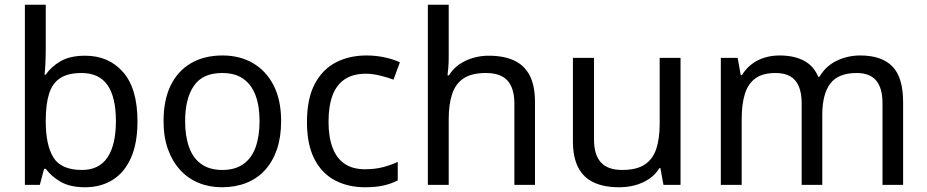

<svg xmlns="http://www.w3.org/2000/svg" viewBox="-20 -780 3911 810"><path d="M173 -575Q173 -541 171.5 -511.5Q170 -482 168 -465H173Q196 -499 236 -522Q276 -545 339 -545Q439 -545 499.5 -475.5Q560 -406 560 -268Q560 -176 532.5 -114Q505 -52 455 -21Q405 10 339 10Q276 10 236 -13Q196 -36 173 -68H166L148 0H85V-760H173ZM324 -472Q267 -472 234 -450.5Q201 -429 187 -384.5Q173 -340 173 -271V-267Q173 -168 205.5 -115.5Q238 -63 326 -63Q398 -63 433.5 -116Q469 -169 469 -269Q469 -370 433.5 -421Q398 -472 324 -472Z M1166 -269Q1166 -202 1148.5 -150.5Q1131 -99 1098.5 -63Q1066 -27 1019.5 -8.5Q973 10 916 10Q863 10 818 -8.5Q773 -27 740 -63Q707 -99 688.5 -150.5Q670 -202 670 -269Q670 -358 700 -419.5Q730 -481 786 -513.5Q842 -546 919 -546Q992 -546 1047.5 -513.5Q1103 -481 1134.5 -419.5Q1166 -358 1166 -269ZM761 -269Q761 -206 777.5 -159.5Q794 -113 829 -88Q864 -63 918 -63Q972 -63 1007 -88Q1042 -113 1058.5 -159.5Q1075 -206 1075 -269Q1075 -333 1058 -378Q1041 -423 1006.5 -447.5Q972 -472 917 -472Q835 -472 798 -418Q761 -364 761 -269Z M1520 10Q1449 10 1393.5 -19Q1338 -48 1306.5 -109Q1275 -170 1275 -265Q1275 -364 1308 -426Q1341 -488 1397.5 -517Q1454 -546 1526 -546Q1567 -546 1605 -537.5Q1643 -529 1667 -517L1640 -444Q1616 -453 1584 -461Q1552 -469 1524 -469Q1470 -469 1435 -446Q1400 -423 1383 -378Q1366 -333 1366 -266Q1366 -202 1383 -157Q1400 -112 1434 -89Q1468 -66 1519 -66Q1563 -66 1596.5 -75Q1630 -84 1658 -97V-19Q1631 -5 1598.5 2.5Q1566 10 1520 10Z M1873 -537Q1873 -518 1871.5 -498Q1870 -478 1868 -462H1874Q1891 -490 1917 -508Q1943 -526 1975 -535.5Q2007 -545 2041 -545Q2106 -545 2149.5 -524.5Q2193 -504 2215 -461Q2237 -418 2237 -349V0H2150V-343Q2150 -408 2121 -440Q2092 -472 2030 -472Q1970 -472 1936 -449.5Q1902 -427 1887.5 -383.5Q1873 -340 1873 -277V0H1785V-760H1873Z M2851 -536V0H2779L2766 -71H2762Q2745 -43 2718 -25Q2691 -7 2659 1.5Q2627 10 2592 10Q2528 10 2484.5 -10.5Q2441 -31 2419 -74Q2397 -117 2397 -185V-536H2486V-191Q2486 -127 2515 -95Q2544 -63 2605 -63Q2665 -63 2699.5 -85.5Q2734 -108 2748.5 -151.5Q2763 -195 2763 -257V-536Z M3609 -546Q3700 -546 3745 -499.5Q3790 -453 3790 -349V0H3703V-345Q3703 -408 3676.5 -440Q3650 -472 3594 -472Q3516 -472 3482.5 -427Q3449 -382 3449 -296V0H3362V-345Q3362 -387 3350 -415.5Q3338 -444 3314 -458Q3290 -472 3252 -472Q3198 -472 3167 -449.5Q3136 -427 3122.5 -384Q3109 -341 3109 -278V0H3021V-536H3092L3105 -463H3110Q3127 -491 3151.5 -509.5Q3176 -528 3206 -537Q3236 -546 3268 -546Q3330 -546 3371.5 -524Q3413 -502 3432 -456H3437Q3464 -502 3510.5 -524Q3557 -546 3609 -546Z"/></svg>

Font: Noto Sans Khmer UI
Style: Regular
Weight: 400
Designer: Danh Hong and the Monotype Design Team
Foundry: Monotype Imaging Inc.
Version: Version 2.002